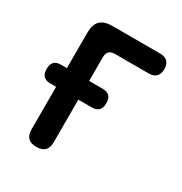

<svg xmlns="http://www.w3.org/2000/svg" viewBox="-172 -858 944 995"><g transform="rotate(30 300.0 -360.0)"><path d="M186 10Q152 10 135.5 -6.5Q119 -23 119 -56V-311H85Q57 -311 43.5 -325Q30 -339 30 -367.5Q30 -396 43.5 -409.5Q57 -423 85 -423H119V-636Q119 -684 142 -707Q165 -730 214 -730H499Q528 -730 543.5 -715.5Q559 -701 559 -671Q559 -641 544 -626Q529 -611 499 -611H299Q275 -611 263.5 -599.5Q252 -588 252 -564V-423H332Q360 -423 373.5 -409.5Q387 -396 387 -367.5Q387 -339 373.5 -325Q360 -311 332 -311H252V-56Q252 -23 235.5 -6.5Q219 10 186 10Z"/></g></svg>

Font: Maple Mono Normal NL
Style: Bold
Weight: 700
Monospace: yes
Designer: subframe7536
Version: Version 7.000